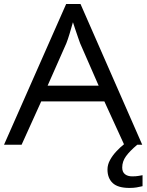

<svg xmlns="http://www.w3.org/2000/svg" viewBox="-20 -720 730 955"><path d="M587.9 113.3Q587.9 135.3 601.3 146.2Q614.7 157.2 637.7 157.2Q656.2 157.2 668.5 155Q680.7 152.8 689 151.4V206.1Q673.8 209.5 659.2 212.2Q644.5 214.8 624 214.8Q566.4 214.8 540.5 190.4Q514.6 166 514.6 123Q514.6 99.1 527.3 75.9Q540 52.7 559.1 32.5Q578.1 12.2 596.7 -2.4L499 -215.8H185.1L87.4 0H0L309.1 -700.2H380.4L687.5 0H662.6Q625.5 31.2 606.7 57.1Q587.9 83 587.9 113.3ZM470.7 -293.9 378.4 -504.9Q375.5 -512.7 368.4 -533.2Q361.3 -553.7 354 -575.4Q346.7 -597.2 342.8 -609.4Q334.5 -579.6 325.7 -550.8Q316.9 -522 310.1 -504.9L216.8 -293.9Z"/></svg>

Font: Lunasima
Style: Regular
Weight: 400
Designer: The DocRepair Project, Monotype Design Team
Foundry: Google
Version: Version 2.009